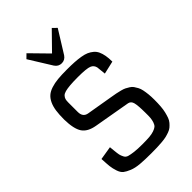

<svg xmlns="http://www.w3.org/2000/svg" viewBox="-291 -1096 1211 1211"><g transform="rotate(-45 315.0 -490.5)"><path d="M58.1 0ZM558.6 -213.4Q558.6 -181.6 556.6 -156Q554.7 -130.4 549.6 -109.1Q544.4 -87.9 538.6 -71.8Q532.7 -55.7 522 -43.2Q511.2 -30.8 500.7 -22Q490.2 -13.2 473.4 -7.1Q456.5 -1 440.9 2.7Q425.3 6.3 401.9 8.3Q378.4 10.3 357.2 11Q335.9 11.7 305.2 11.7Q247.1 11.7 207.8 8.3Q168.5 4.9 140.9 -6.3Q113.3 -17.6 98.1 -29.5Q83 -41.5 74.2 -67.6Q65.4 -93.8 62.7 -117.7Q60.1 -141.6 58.1 -185.5L148.4 -200.2Q149.9 -189.5 151.4 -169.9Q154.3 -139.6 157 -127.2Q159.7 -114.7 167.5 -99.6Q175.3 -84.5 191.9 -79.8Q208.5 -75.2 235.4 -71.8Q262.2 -68.4 307.1 -68.4Q344.2 -68.4 368.2 -70.3Q392.1 -72.3 410.2 -78.4Q428.2 -84.5 437.5 -92.3Q446.8 -100.1 452.4 -116.5Q458 -132.8 459.5 -150.4Q460.9 -168 460.4 -197.3Q460 -261.7 453.4 -286.4Q446.8 -311 425.3 -315.4L182.1 -357.9Q118.7 -368.7 93.8 -406.2Q68.8 -443.8 67.4 -527.8Q67.4 -572.8 72 -604.7Q76.7 -636.7 88.1 -660.9Q99.6 -685.1 116.5 -699.7Q133.3 -714.4 160.9 -723.4Q188.5 -732.4 221.4 -735.6Q254.4 -738.8 302.2 -738.8Q341.3 -738.8 369.4 -737.1Q397.5 -735.4 424.1 -731Q450.7 -726.6 468.3 -718.8Q485.8 -710.9 500.7 -698.5Q515.6 -686 523.9 -668.2Q532.2 -650.4 536.6 -626.5Q541 -602.5 541 -571.3L454.1 -551.3Q449.2 -605 447.8 -612.3Q441.9 -637.2 419.9 -646Q395.5 -656.2 317.9 -656.2Q275.4 -656.2 247.8 -653.8Q220.2 -651.4 202.6 -646.7Q185.1 -642.1 176.5 -632.8Q168 -623.5 165 -613Q162.1 -602.5 162.1 -585.4V-501Q162.1 -455.1 202.1 -448.2L377 -418.5Q401.4 -414.6 416 -411.6Q430.7 -408.7 449.7 -403.8Q468.8 -398.9 479.5 -393.6Q490.2 -388.2 503.4 -379.9Q516.6 -371.6 523.9 -361.3Q531.2 -351.1 538.8 -336.9Q546.4 -322.8 550 -304.9Q553.7 -287.1 556.2 -264.4Q558.6 -241.7 558.6 -213.4ZM195.3 -991.7 308.1 -876.5 420.9 -991.7 447.8 -965.3 354 -814.5Q336.9 -789.1 308.1 -789.1Q279.3 -789.1 262.2 -814.5L168.5 -965.3Z"/></g></svg>

Font: Coda
Style: Regular
Weight: 400
Designer: vernon adams
Foundry: vernon adams
Version: Version 2.001; ttfautohint (v0.8) -r 50 -G 200 -x